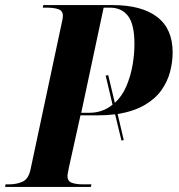

<svg xmlns="http://www.w3.org/2000/svg" viewBox="-51 -734 702 754"><path d="M-31 0 -29 -10H-15Q14 -10 37.5 -20.5Q61 -31 69 -69L190 -637Q196 -662 196 -671Q196 -692 178 -698Q160 -704 131 -704H117L119 -714H392Q505 -714 566 -667.5Q627 -621 627 -528Q627 -491 617 -452.5Q607 -414 583 -380Q559 -346 517 -321.5Q475 -297 411 -286L435 -184L426 -182L401 -285Q368 -281 331 -281H265L220 -78Q218 -67 216 -57.5Q214 -48 214 -43Q214 -22 231.5 -16Q249 -10 275 -10H308L306 0ZM298 -291Q327 -291 350 -299.5Q373 -308 391 -323L364 -437L374 -439L400 -330Q429 -357 445.5 -396Q462 -435 469.5 -478Q477 -521 477 -561Q477 -638 452 -671Q427 -704 380 -704H356L268 -291Z"/></svg>

Font: Noto Serif Display SemiCondensed
Style: Bold Italic
Weight: 700
Width: 4
Italic angle: -12°
Designer: Monotype Design Team
Foundry: Monotype Imaging Inc.
Version: Version 2.009